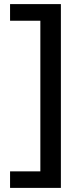

<svg xmlns="http://www.w3.org/2000/svg" viewBox="-20 -741 356 935"><path d="M29 174H276.5V-721H29V-640H176.5V93.5H29Z"/></svg>

Font: Anybody Thin Medium
Style: Regular
Weight: 500
Version: Version 1.113;gftools[0.9.25]